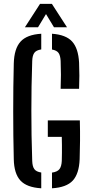

<svg xmlns="http://www.w3.org/2000/svg" viewBox="-20 -984 482 1010"><path d="M197 6.5Q121 2 87.5 -34.2Q54 -70.5 52.5 -146.5Q51 -207.5 50.2 -271Q49.5 -334.5 49.5 -398.8Q49.5 -463 50.2 -526.5Q51 -590 52.5 -650Q54.5 -728 88 -765Q121.5 -802 197 -806.5V-724Q170.5 -720 160.5 -706Q150.5 -692 149.5 -663.5Q147 -594 146 -529Q145 -464 145 -400.5Q145 -337 146 -272Q147 -207 149.5 -137Q150.5 -108.5 160.5 -94.5Q170.5 -80.5 197 -76.5ZM253.5 6.5V-76Q281.5 -80 292.5 -94Q303.5 -108 305 -137Q305.5 -158.5 305.8 -179.5Q306 -200.5 305.8 -221.5Q305.5 -242.5 305 -264H231.5V-350.5H400Q401.5 -292.5 401 -242.5Q400.5 -192.5 399 -146.5Q396 -70 362.8 -34Q329.5 2 253.5 6.5ZM299 -517Q300.5 -557 300.5 -590.5Q300.5 -624 299 -663.5Q297.5 -692 288 -705.5Q278.5 -719 253.5 -723.5V-806.5Q326.5 -801.5 359.2 -765.8Q392 -730 396 -654.5Q397.5 -620 397.5 -586Q397.5 -552 396 -517ZM111 -840.5 190.5 -963.5H253L332.5 -840.5H264L222 -910L180 -840.5Z"/></svg>

Font: Big Shoulders Stencil Text Thin SemiBold
Style: Regular
Weight: 600
Version: Version 2.001